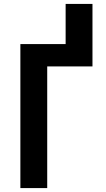

<svg xmlns="http://www.w3.org/2000/svg" viewBox="-20 -960 540 980"><path d="M84 0V-735H315V-940H452V-621H221V0Z"/></svg>

Font: Iosevka SS04 Heavy
Style: Regular
Weight: 900
Monospace: yes
Designer: Belleve Invis
Foundry: Belleve Invis
Version: Version 19.0.0; ttfautohint (v1.8.4)